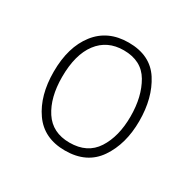

<svg xmlns="http://www.w3.org/2000/svg" viewBox="-88 -813 505 505"><g transform="rotate(30 165.0 -560.0)"><path d="M296 -560Q296 -490 263.5 -442.5Q231 -395 165 -395Q101 -395 68.5 -441.5Q36 -488 36 -560Q36 -635 71 -680Q106 -725 169 -725Q235 -725 265.5 -677.5Q296 -630 296 -560ZM62 -559Q62 -497 87.5 -458Q113 -419 165 -419Q219 -419 244.5 -458.5Q270 -498 270 -559Q270 -619 246 -660Q222 -701 168 -701Q118 -701 90 -664Q62 -627 62 -559Z"/></g></svg>

Font: Noto Sans Telugu SemiCondensed Thin
Style: Regular
Weight: 100
Width: 4
Designer: Jelle Bosma - Monotype Design Team
Foundry: Monotype Imaging Inc.
Version: Version 2.005; ttfautohint (v1.8.4.7-5d5b)